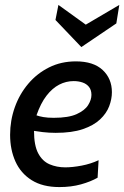

<svg xmlns="http://www.w3.org/2000/svg" viewBox="-20 -749 504 779"><path d="M221 10Q153 10 108.5 -18Q64 -46 42.5 -94Q21 -142 21 -202Q21 -260 40 -313.5Q59 -367 94.5 -409Q130 -451 179 -475.5Q228 -500 288 -500Q359 -500 396.5 -465Q434 -430 434 -375Q434 -347 423 -318Q412 -289 386 -264.5Q360 -240 316 -225Q272 -210 206 -210Q179 -210 153.5 -213Q128 -216 118 -218Q118 -159 135 -127Q152 -95 181 -82.5Q210 -70 245 -70Q274 -70 311 -77Q348 -84 380 -99L376 -28Q348 -12 308.5 -1Q269 10 221 10ZM198 -271Q258 -271 291 -286Q324 -301 337.5 -322.5Q351 -344 351 -364Q351 -384 341 -396.5Q331 -409 314.5 -414.5Q298 -420 279 -420Q248 -420 220 -405.5Q192 -391 168.5 -360.5Q145 -330 128 -281Q139 -277 156 -274Q173 -271 198 -271ZM310 -558 205 -668 217 -729 328 -649 464 -729 452 -654Z"/></svg>

Font: Cabin VF Beta
Style: Italic
Weight: 400
Italic angle: -7°
Designer: Pablo Impallari
Foundry: Pablo Impallari. http://www.impallari.com Igino Marini. http://www.ikern.com
Version: Version 2.300